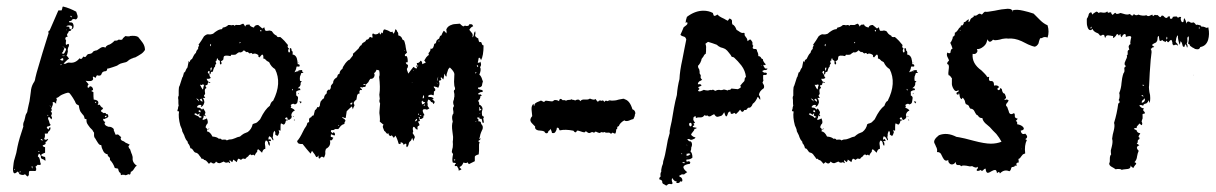

<svg xmlns="http://www.w3.org/2000/svg" viewBox="-20 -538 3748 592"><path d="M20 -17Q20 -21 22 -35Q23 -43 25 -48Q31 -66 34 -86Q39 -110 52 -148Q50 -156 55 -166L57 -174L59 -183L60 -185V-186Q62 -188 64 -193L65 -199L68 -213L71 -226L73 -240L75 -255Q76 -270 83 -282Q88 -288 89 -298L91 -306L93 -314Q99 -335 111 -375L130 -436Q127 -442 133 -444Q139 -457 160 -506H170L171 -509L172 -512Q172 -516 174 -518L185 -515L196 -511L205 -507L215 -502L217 -496L219 -490Q221 -482 214 -478Q205 -481 202 -477L201 -475L199 -474Q198 -473 193 -473Q193 -469 195 -469H200Q206 -468 207 -458Q207 -448 200 -448Q200 -442 192 -442Q192 -439 190 -437L188 -434Q185 -431 189 -425Q177 -424 184 -412L183 -409V-406Q182 -403 184 -399L186 -401L189 -402Q191 -404 193 -400L192 -395L190 -391Q188 -384 189 -381Q190 -380 188 -374L187 -370L185 -366Q188 -365 193 -357Q190 -356 184 -350L180 -346L176 -342Q181 -340 185 -343L190 -345H194Q212 -342 225 -358H227Q228 -354 233 -358L235 -361L238 -364Q242 -360 245 -364L248 -368L251 -371Q260 -372 263 -374L266 -377Q267 -381 279 -383L285 -387L291 -391Q298 -395 305 -391L306 -393L308 -396L310 -397Q312 -398 312 -399Q321 -400 334 -413Q337 -412 340 -413L343 -414L346 -416Q358 -413 359 -420Q366 -427 368 -427L371 -426H375Q379 -425 381 -427Q398 -429 406 -424L414 -414L420 -406Q427 -396 427 -384Q421 -375 414 -371L406 -366L397 -361Q395 -361 392.5 -360Q390 -359 388 -358Q386 -357 385 -357Q378 -354 373 -349Q370 -346 359 -344L352 -342Q348 -340 346 -339Q342 -335 328 -331Q323 -329 317 -327.5Q311 -326 310 -326Q312 -320 304 -318H301L297 -316Q295 -315 293 -310Q292 -306 288 -305Q285 -304 279 -306Q276 -302 275 -298L271 -300L267 -302Q265 -300 267 -298V-293Q264 -288 257 -288H251L244 -289Q254 -278 253 -277L252 -276L251 -275Q250 -274 250 -269Q253 -266 255 -269L256 -271Q257 -272 259 -272Q267 -270 267 -260Q264 -260 262 -258Q262 -256 264 -256L266 -255L268 -254Q268 -237 269 -231Q289 -229 281 -214Q288 -217 289 -213L290 -211L292 -209Q293 -207 298 -205L296 -201L293 -199L291 -196Q291 -194 300 -189Q305 -192 308 -186Q311 -187 312.5 -185Q314 -183 314 -178Q311 -175 309 -174L306 -173L302 -171Q299 -171 298 -172Q298 -163 305 -162Q300 -157 305 -152Q308 -149 315 -147Q324 -148 331 -140Q330 -136 333 -131L335 -126L337 -122Q342 -125 346 -122L350 -118L354 -115Q350 -112 354 -106L357 -104L360 -103Q364 -101 365 -100Q366 -98 372 -96L376 -94L380 -92Q374 -86 377 -84L378 -81L381 -78L385 -66Q387 -63 389 -54V-45Q391 -34 402 -27Q398 -25 397 -23L393 -17Q389 -10 383 -8V-5L382 -2Q381 2 376 -1Q369 3 365 2L364 1H361Q359 0 353 2Q353 1 352 -2Q352 -4 351 -5L348 -7Q346 -9 344 -18L334 -20Q329 -35 319 -45Q320 -52 316 -54L313 -57Q312 -58 312 -62Q302 -64 298 -73L294 -82L292 -91Q287 -89 281 -99L276 -107Q275 -110 272 -113Q270 -117 270 -120V-129Q268 -131 267 -133L266 -135L265 -137Q257 -144 252 -152Q245 -161 247 -170L244 -171L241 -172Q240 -179 237 -183L234 -186L231 -190Q225 -196 223 -213L217 -216Q215 -217 213 -221Q213 -223 205 -236Q198 -247 194 -251Q190 -253 188 -252L181 -250L176 -248L171 -246Q165 -243 162 -240Q159 -237 154 -236V-234L155 -232Q156 -229 154 -227Q153 -226 153 -218Q146 -226 142 -222Q144 -218 142 -213L140 -208L138 -203Q138 -202 139 -201Q140 -200 140 -198L139 -197Q138 -196 136 -196Q143 -188 138 -183V-180L140 -177Q141 -173 138 -170L135 -174L132 -177Q130 -178 129.5 -177Q129 -176 128 -172L131 -165Q133 -159 133 -158Q133 -157 135 -155Q136 -154 136 -153Q135 -150 131 -149L127 -148Q126 -148 124 -146L125 -144L126 -142Q128 -139 130 -139Q131 -145 135 -146Q138 -138 128 -131Q129 -128 126 -126H118Q120 -116 116 -110Q119 -104 128 -110Q129 -109 128 -108L126 -105Q125 -102 120 -100Q122 -95 119 -93Q118 -92 112 -90Q111 -88 113 -86.5Q115 -85 119 -84V-67Q95 -59 119 -54L120 -48V-42L116 -45L113 -47Q106 -48 106 -54V-57L105 -59Q103 -63 101 -64Q100 -65 99.5 -63.5Q99 -62 98 -60Q96 -56 97 -55Q101 -54 103 -45L104 -38L106 -32Q105 -28 96 -30L93 -27Q92 -26 91 -25Q90 -24 89 -24Q93 -20 91 -12Q88 -10 81 -11H75Q71 -11 70 -10L69 -5V1Q67 6 65 6Q64 6 62 4L57 -1Q52 4 40 -1L39 -3L38 -5Q37 -8 34 -9Q20 5 20 -17ZM184 -457 187 -456H190L194 -455Q193 -451 195 -449Q197 -447 200 -448Q206 -456 199 -459Q190 -461 184 -457ZM174 -378 173 -377 172 -376Q170 -374 171 -373H174L177 -372L178 -374L180 -377L183 -383Q186 -389 179 -390Q179 -394 172 -394Q180 -392 178 -388L176 -383ZM175 -352Q176 -358 173.5 -358.5Q171 -359 165 -354Q171 -350 175 -352ZM112 -105 111 -107 110 -108Q108 -110 105 -109Q108 -104 112 -105ZM171 -366Q176 -364 181 -366Q174 -367 171 -366ZM308 -177Q309 -178 308 -179V-182L306 -181L303 -180Q305 -175 308 -177ZM79 -18Q82 -25 78 -26Q77 -24 79 -18ZM196 -488 202 -484Q200 -492 196 -488ZM277 -223 276 -224H274L273 -223V-222Q274 -220 275 -221L276 -222ZM102 -70Q101 -73 97 -71Q99 -69 102 -70ZM41 -10V-5Q46 -10 41 -10ZM171 -339H169L168 -340Q166 -340 167 -337Q169 -337 171 -339ZM129 -182Q128 -185 126 -183Q126 -180 129 -182ZM135 -212H133L134 -211L135 -209Q136 -209 136 -210L135 -211ZM24 -14Q26 -16 26 -17Q25 -18 23 -16Q24 -15 24 -14ZM184 -445H186Q186 -447 185 -447Q185 -446 184 -445Z M530 -195H528Q526 -196 528 -201L529 -204V-206L530 -210L531 -213Q530 -215 530 -222V-230Q528 -239 531 -243V-259Q531 -270 534 -274L542 -299L544 -302L545 -306Q547 -312 547 -314Q551 -315 553 -322L555 -326Q556 -328 558 -330L559 -335L560 -340Q562 -347 561 -350L565 -346Q566 -354 572 -356L577 -366Q580 -372 584 -375Q586 -384 591 -387Q590 -393 594 -397Q594 -398 592 -400L601 -413L609 -426Q618 -434 624 -432H629Q631 -432 637 -434L643 -439L649 -443Q657 -448 664 -448Q666 -450 667 -453Q677 -454 684 -461H689L693 -460L699 -461Q702 -461 704 -458Q705 -462 711 -461H720Q728 -465 730 -465Q732 -464 736 -456Q737 -460 741 -462H744Q748 -462 749 -463Q750 -456 763 -453Q765 -461 776 -461L782 -456L789 -450L792 -452L795 -454Q796 -448 797.5 -445Q799 -442 803 -443H806L810 -444Q812 -444 818 -442L821 -438L824 -434Q828 -430 833 -428Q834 -422 844 -424Q848 -421 857 -412L862 -406L868 -399L867 -396V-393Q868 -390 871 -389Q866 -381 871 -376Q875 -377 874 -381V-384L873 -387Q876 -392 878 -388Q879 -387 879 -382Q884 -380 882 -370Q891 -369 895 -359L897 -350L898 -340H900L903 -339Q905 -335 903.5 -333.5Q902 -332 896 -333Q894 -333 894 -331Q893 -323 888 -315Q894 -318 898 -318Q899 -322 912 -322Q910 -317 916 -314Q914 -313 911 -313H909L907 -307L905 -302Q904 -295 905 -289L911 -287Q906 -284 907 -280Q907 -276 906 -275Q905 -271 898 -266Q904 -266 905 -265Q906 -264 906 -260H903L899 -259Q894 -257 893 -255Q894 -245 893 -244Q899 -241 899 -236L898 -229L897 -223Q896 -218 889 -216Q884 -221 876 -214Q880 -210 876 -206Q887 -202 889 -197Q880 -194 878 -183Q881 -178 878 -174Q877 -172 871 -168Q866 -170 866 -175Q863 -177 861 -175L859 -173Q859 -172 861 -170Q864 -168 867 -170Q867 -167 866 -166L864 -167Q861 -167 860 -160Q856 -151 852 -155L850 -156L848 -157Q847 -158 846 -157Q845 -154 845 -147V-136Q844 -134 842 -136L840 -137L839 -138L840 -134L841 -129Q840 -128 839 -124L838 -122L836 -119L833 -120Q830 -122 828 -124Q831 -128 826 -135Q822 -128 822 -124V-121Q822 -118 821 -116V-114L822 -111Q824 -108 822 -105L819 -109L817 -113Q815 -116 810 -118Q807 -113 808 -109Q808 -105 813 -110Q814 -107 816 -103H808Q814 -98 811 -88Q808 -91 807 -95L806 -100Q804 -104 800 -105Q796 -100 797 -93L798 -86V-79Q791 -79 788 -67Q779 -76 776 -78Q773 -76 773 -73V-70L771 -68Q769 -66 768 -64L765 -58Q762 -61 761 -61Q759 -61 758 -60Q756 -58 753 -62L750 -61L748 -60Q746 -56 744 -55L741 -53L739 -51Q738 -48 735 -48L731 -49Q728 -50 723 -45Q716 -50 714 -48L712 -44L711 -41L710 -38L705 -42L699 -46L698 -42L696 -38L692 -41L689 -44Q686 -42 688 -40L689 -38L690 -35Q688 -35 687 -36L684 -38Q676 -34 670 -40L663 -37L658 -35Q652 -34 646 -40Q641 -29 630 -38Q625 -33 624 -33L619 -39L615 -43Q611 -45 609 -45Q607 -50 602 -48L599 -53L595 -58Q591 -65 585 -67Q580 -67 576 -74L573 -78Q572 -80 567 -81Q565 -91 559 -97V-100Q559 -101 557 -103Q553 -107 550 -115L548 -121L545 -127L542 -133L541 -139Q539 -145 536 -151Q529 -177 532 -194ZM587 -208Q589 -206 591 -206H594Q597 -206 603 -200L605 -202L606 -204L609 -200L612 -195Q615 -190 611 -186L612 -184L613 -183Q615 -181 613 -179L611 -181L608 -182Q608 -174 605 -172Q604 -170 605 -169Q606 -168 609 -169L614 -171L618 -173Q623 -160 619 -156L617 -154L616 -152Q614 -148 614 -145Q621 -141 618 -133Q628 -132 635 -117Q649 -116 655 -110Q661 -112 664 -107Q678 -109 679 -105L684 -107Q686 -108 689 -108Q696 -108 705 -112L712 -115L720 -117L726 -122L732 -126Q736 -128 744 -131Q756 -140 759 -155L763 -157L767 -158Q773 -160 775 -163L779 -167Q780 -168 782 -170L783 -172Q797 -201 812 -212Q816 -225 822 -227Q850 -282 828 -325Q816 -332 810 -346L807 -348L803 -350L800 -353L798 -355Q795 -358 792 -357Q793 -372 787 -369L780 -361Q775 -363 777 -368Q766 -376 759 -371Q756 -377 750 -373L747 -375L745 -377Q742 -379 740 -377L732 -383Q724 -374 717 -377L712 -374L707 -370Q704 -369 700 -369H696Q693 -371 691 -365Q672 -369 670 -363L669 -359V-356Q668 -352 661 -349Q666 -341 660 -339Q658 -341 658 -343V-348Q659 -351 653 -353L652 -355V-356Q652 -358 650 -358Q648 -356 648 -355L649 -353V-352Q642 -351 647 -342Q643 -339 643 -332Q640 -331 638 -324L637 -320L635 -316Q630 -318 630 -313L629 -310Q627 -308 626 -308V-319Q624 -320 622 -318Q620 -314 621 -313Q624 -312 626 -306L627 -302L630 -298Q628 -296 624 -295H617Q618 -291 623 -285L621 -282L620 -278Q618 -274 615 -276Q613 -274 614 -271L616 -269V-266Q610 -265 612 -253Q613 -249 612 -248L611 -246L610 -245Q607 -244 613 -236H605Q608 -234 609 -229Q610 -227 610 -222Q607 -210 599 -208L601 -214Q592 -217 587 -208ZM579 -186 583 -183 588 -181Q595 -178 596 -174L599 -176L603 -177Q601 -178 598 -180Q595 -182 594 -182Q596 -188 595 -189L590 -184Q582 -192 579 -186ZM602 -276H600Q598 -278 597 -276Q602 -266 605 -262Q607 -264 607 -268L608 -272Q608 -274 610 -276Q604 -279 602 -276ZM598 -195V-197Q595 -199 593 -197Q592 -197 592 -195L594 -193Q595 -192 599 -192ZM601 -234 599 -233 598 -232Q596 -232 596 -230L600 -227L604 -224Q605 -228 601 -234ZM633 -328Q633 -332 629 -328Q629 -322 630 -319Q633 -324 633 -328ZM585 -234 594 -225Q592 -234 585 -234ZM630 -403 628 -400Q627 -399 629 -395Q632 -399 630 -403ZM622 -286Q626 -280 629 -283Q623 -287 622 -286ZM784 -446 783 -445 782 -443 784 -441 786 -442V-444ZM626 -142 617 -139Q624 -138 626 -142ZM907 -219 909 -222 910 -224 907 -225 903 -226Q903 -225 904.5 -223Q906 -221 907 -219ZM883 -259Q884 -263 881 -264Q880 -260 883 -259ZM888 -166V-168L887 -171Q885 -166 888 -166ZM887 -178Q886 -178 885 -179Q884 -180 883 -181Q883 -177 887 -178ZM719 -409V-404L721 -406L722 -408Q720 -408 719 -409ZM903 -317Q901 -319 900 -321Q901 -317 903 -317ZM899 -345 900 -344Q901 -344 901 -345Q900 -346 899 -345ZM900 -250 899 -248H901Q901 -250 902 -252ZM878 -175V-173L879 -174Q878 -174 878 -175Z M913 -94H907L902 -95Q898 -96 896 -103Q904 -111 914 -132Q918 -141 924 -149L926 -153L927 -157Q929 -162 933 -161V-171Q935 -176 939 -176Q943 -183 947 -182L951 -198Q957 -202 958 -208Q963 -205 966 -212L967 -219Q968 -221 968 -224Q974 -233 979 -235Q979 -240 982 -245L985 -248L988 -251Q986 -255 990 -259Q992 -263 997 -261L1000 -267V-271Q1000 -275 1007 -282Q1007 -293 1018 -299L1020 -302L1021 -306Q1022 -309 1027 -311Q1027 -320 1036 -326Q1036 -331 1045 -343Q1054 -354 1058 -354L1061 -358L1065 -363Q1070 -368 1068 -372Q1072 -375 1082 -385L1086 -389L1088 -393Q1091 -398 1095 -399Q1095 -403 1099 -406L1103 -408L1107 -411Q1109 -416 1112 -416Q1114 -416 1116 -418Q1119 -421 1120 -424H1122L1124 -423Q1127 -421 1129 -423Q1127 -431 1128.5 -433.5Q1130 -436 1136 -432Q1148 -432 1149 -439Q1153 -427 1155 -435Q1156 -436 1156 -438L1158 -437L1160 -435Q1161 -444 1164 -447Q1166 -448 1176 -444L1180 -442L1183 -440Q1188 -438 1189 -441Q1191 -439 1191 -438L1192 -436L1193 -434Q1196 -437 1197 -440L1198 -444L1199 -448Q1203 -446 1204 -443L1205 -440L1207 -438L1208 -434V-429Q1216 -427 1219 -421L1221 -416Q1222 -415 1226 -413L1227 -410L1228 -407L1230 -399L1231 -392Q1233 -379 1235 -376L1233 -374L1231 -372Q1227 -370 1229 -365H1234Q1238 -358 1237 -346H1234L1231 -345Q1233 -339 1238 -338Q1238 -332 1237 -330L1236 -328L1235 -327Q1233 -325 1239 -311L1247 -322L1255 -332Q1260 -327 1264 -327Q1268 -327 1263 -335L1265 -336H1267Q1265 -342 1265 -344Q1271 -342 1277 -351Q1282 -349 1282 -340Q1289 -344 1292 -344Q1293 -347 1288 -351L1291 -356L1294 -361Q1300 -368 1302 -368V-371L1301 -374Q1309 -382 1307 -388Q1313 -386 1316 -392L1318 -398L1319 -403Q1324 -403 1325 -409Q1325 -410 1325.5 -411.5Q1326 -413 1327 -414Q1331 -418 1334 -419L1335 -422L1336 -425Q1337 -428 1341 -429L1344 -436L1348 -443Q1350 -443 1352 -440L1354 -438L1356 -435Q1357 -436 1357 -441L1356 -447Q1360 -458 1374 -462Q1376 -463 1380 -463.5Q1384 -464 1386 -464L1398 -465L1402 -461L1406 -458Q1409 -455 1413 -459Q1425 -455 1428 -464L1432 -463H1435Q1437 -462 1439 -457Q1432 -455 1427 -446L1432 -440L1436 -435Q1439 -429 1436 -423Q1440 -424 1441 -431L1442 -437Q1444 -441 1445 -442Q1446 -439 1446 -433L1445 -431V-429Q1444 -425 1455 -419V-416L1456 -413Q1456 -410 1459 -408Q1464 -410 1465 -405L1467 -400Q1469 -398 1471 -398Q1471 -366 1463 -352Q1462 -358 1458 -360Q1457 -361 1456 -359Q1455 -357 1455 -353L1453 -345Q1458 -343 1461 -348Q1466 -337 1460 -331Q1465 -324 1458 -308Q1462 -305 1465 -298L1467 -292L1469 -287L1467 -280L1466 -274Q1463 -268 1454 -268Q1452 -264 1460 -262L1463 -261H1465Q1468 -260 1469 -257Q1468 -254 1464 -254H1462L1460 -253Q1456 -251 1454 -249Q1456 -245 1459 -247H1462L1465 -244Q1465 -242 1464 -242H1462L1461 -241Q1462 -234 1454 -227Q1459 -221 1457 -216Q1467 -212 1468 -202Q1465 -194 1466 -187Q1466 -179 1471 -179Q1473 -176 1470 -173L1471 -167L1472 -160Q1467 -158 1467 -163L1466 -168Q1466 -170 1464 -172Q1458 -170 1458 -175Q1461 -177 1459 -179Q1460 -175 1457 -175L1455 -176H1452Q1451 -173 1452 -172H1454L1455 -170V-164Q1462 -164 1463 -160V-158L1464 -156Q1466 -152 1468 -150Q1470 -142 1466 -136Q1466 -135 1463 -129L1461 -123L1460 -118Q1457 -109 1459 -109Q1459 -109 1462 -112Q1463 -108 1454 -103L1457 -101L1459 -98Q1457 -96 1457 -92V-73L1456 -62Q1445 -59 1444 -55V-41L1426 -32L1424 -34Q1423 -36 1421 -38Q1419 -33 1409 -37Q1404 -25 1398 -24Q1396 -22 1399 -20L1401 -18L1403 -16Q1399 -13 1394 -12Q1395 -14 1393 -19L1391 -22L1389 -26H1383Q1381 -28 1383 -31L1385 -33L1386 -35L1381 -36Q1377 -36 1376 -37Q1373 -45 1377 -63L1373 -69L1374 -76L1376 -84Q1377 -94 1376 -101Q1377 -106 1377 -116L1375 -132Q1372 -153 1376 -163Q1371 -180 1378 -188V-194L1377 -200Q1376 -207 1380 -211Q1375 -222 1379 -230Q1380 -231 1380 -236L1381 -240V-248L1380 -253Q1378 -260 1383 -262V-267Q1380 -273 1380 -286Q1381 -301 1381 -310Q1380 -318 1367 -330Q1362 -326 1361 -321L1358 -312L1357 -308V-305Q1357 -302 1356 -302Q1354 -302 1350 -311L1349 -302L1347 -293L1340 -300Q1338 -298 1339 -296L1340 -294L1341 -293L1338 -290Q1336 -290 1333 -289Q1338 -279 1331 -267L1328 -269L1324 -270Q1320 -272 1317 -271Q1318 -270 1318 -268Q1322 -265 1322 -262Q1323 -258 1318 -256Q1318 -247 1317 -244L1313 -245Q1312 -246 1310 -246Q1300 -246 1300 -240L1304 -239H1309Q1315 -237 1316 -235Q1318 -232 1315 -232H1312L1316 -229L1320 -225Q1321 -221 1316 -217Q1314 -225 1309 -223Q1308 -229 1300 -231L1299 -227L1298 -224Q1297 -221 1299 -217Q1296 -212 1304 -204Q1296 -198 1293 -201Q1276 -204 1289 -183Q1284 -182 1286 -177Q1282 -170 1273 -171L1275 -165Q1269 -164 1269 -162L1271 -159L1273 -155Q1274 -151 1271 -150Q1268 -150 1268 -148Q1266 -145 1268 -139Q1264 -138 1261 -142L1259 -145Q1257 -147 1255 -147Q1252 -144 1253 -138L1254 -133Q1254 -130 1252 -128Q1259 -118 1259 -116Q1259 -114 1258 -112L1256 -108L1255 -103Q1254 -105 1252.5 -108.5Q1251 -112 1251 -113L1249 -109L1248 -106Q1245 -102 1244 -102Q1243 -101 1241 -98L1240 -93Q1239 -88 1235 -84Q1232 -85 1233 -94Q1229 -97 1225 -91Q1222 -100 1215 -99Q1216 -95 1214.5 -94Q1213 -93 1209 -95Q1205 -111 1199 -120Q1198 -118 1196 -115Q1194 -114 1194 -113L1191 -117L1188 -121Q1184 -117 1181 -120Q1178 -122 1178 -127Q1174 -124 1171 -128L1168 -132Q1166 -134 1165 -134L1163 -139L1161 -144Q1159 -151 1163 -153Q1153 -161 1151 -163Q1152 -169 1151 -179Q1149 -192 1150 -195L1152 -219Q1148 -226 1151 -233Q1149 -248 1150 -249Q1153 -268 1149 -301Q1152 -308 1149 -321L1141 -323Q1140 -320 1139 -318.5Q1138 -317 1137 -315.5Q1136 -314 1135 -313.5Q1134 -313 1133 -313Q1137 -307 1133 -300Q1129 -294 1122 -295Q1117 -289 1116 -285L1114 -283L1112 -281L1108 -277Q1108 -270 1105 -270H1101Q1100 -270 1098 -268L1096 -269H1094Q1092 -270 1090 -267Q1097 -264 1096 -260Q1090 -262 1089 -258Q1087 -255 1089 -250Q1082 -249 1081 -243L1080 -237L1079 -231Q1069 -224 1071 -218L1072 -216L1073 -214Q1073 -212 1070 -207L1068 -201L1065 -210L1057 -203L1049 -195Q1048 -189 1046 -175Q1044 -173 1041 -175L1039 -176L1036 -177Q1034 -175 1037 -174L1040 -172L1042 -171Q1046 -166 1045 -165L1043 -162Q1042 -161 1042 -156Q1035 -154 1031 -150L1027 -145L1023 -140H1013Q1011 -138 1008 -137H1002Q999 -134 1001 -131L1004 -129L1006 -127Q1007 -128 1009 -131Q1016 -124 1011 -120L1006 -122L1001 -124Q1000 -123 1000 -120V-116L1004 -115L1008 -113Q1007 -112 1005 -109Q1006 -108 1003 -106Q1000 -104 997 -106Q1002 -88 985 -79Q983 -73 983 -72V-67Q984 -62 979 -52L973 -55L970 -54L968 -52Q966 -48 963 -50Q962 -51 962 -59Q958 -52 955 -54L953 -57L951 -61L942 -73Q941 -72 941 -71L940 -69Q940 -68 939 -67Q938 -66 938 -64L931 -72L925 -79ZM1280 -223 1281 -219V-216L1284 -217L1287 -218Q1289 -219 1291 -223Q1284 -223 1282 -228Q1280 -226 1280 -223ZM1259 -164Q1266 -164 1266 -171Q1264 -172 1262.5 -170Q1261 -168 1259 -164ZM1457 -206 1458 -205V-204Q1458 -199 1457 -197L1465 -199L1460 -204V-206Q1460 -207 1459 -208ZM1283 -235H1286Q1290 -240 1285 -245Q1283 -235 1283 -235ZM1331 -302Q1329 -297 1327 -289Q1330 -289 1331 -302ZM1060 -220 1061 -217 1062 -214 1064 -216 1065 -218Q1068 -220 1066 -222ZM1270 -176 1272 -174 1273 -171Q1276 -174 1275 -176Q1274 -177 1270 -176ZM1104 -279 1099 -278Q1103 -275 1108 -277Q1106 -279 1104 -279ZM1267 -336 1266 -334 1267 -333H1268L1270 -335Q1268 -335 1267 -336ZM1450 -338Q1451 -336 1451 -331Q1454 -334 1455 -334Q1455 -335 1450 -338ZM1280 -181 1277 -183Q1276 -183 1274 -181Q1278 -180 1280 -181ZM1273 -183Q1272 -184 1272 -184Q1272 -186 1271 -186L1270 -189Q1267 -184 1273 -183ZM1287 -212Q1289 -212 1291 -214L1289 -216Q1285 -214 1287 -212ZM1333 -414V-408Q1336 -412 1333 -414ZM1379 -46 1381 -44 1382 -42Q1384 -45 1383.5 -46Q1383 -47 1379 -46ZM1447 -311Q1447 -312 1448 -313Q1448 -314 1449 -316Q1443 -315 1447 -311ZM1448 -166 1446 -162Q1449 -162 1448 -166ZM1462 -187Q1458 -188 1458 -188Q1458 -186 1462 -187ZM1256 -320 1254 -322Q1252 -320 1256 -320ZM1328 -282 1327 -283 1326 -285Q1327 -282 1327.5 -281Q1328 -280 1329 -281Q1329 -282 1328 -282ZM1026 -150 1023 -153Q1023 -148 1026 -150ZM1228 -383 1227 -382 1228 -381Q1230 -383 1228 -383ZM1251 -283V-284L1250 -285Q1250 -283 1251 -283ZM1392 -31Q1391 -32 1390 -32Q1390 -31 1392 -31ZM1433 -436Z M1630 -148 1623 -155Q1618 -160 1617 -162Q1612 -170 1621 -180L1620 -190L1619 -200Q1618 -212 1625 -218Q1626 -211 1627 -211L1629 -218Q1634 -223 1646 -227Q1648 -229 1650 -227L1654 -225Q1658 -222 1661 -227Q1664 -228 1668 -227L1676 -226Q1686 -224 1688 -229Q1696 -231 1704 -226Q1704 -232 1708 -233Q1710 -234 1715 -229Q1724 -230 1725 -227Q1728 -230 1734 -230H1738L1742 -232Q1744 -230 1748 -230Q1751 -230 1753 -228Q1758 -231 1762 -231Q1767 -231 1769 -226Q1774 -232 1782 -231H1790Q1794 -231 1799 -234Q1813 -228 1816 -233L1819 -229L1821 -226Q1823 -223 1827 -227V-226Q1825 -228 1829 -228Q1832 -229 1834 -227Q1841 -231 1843 -223Q1846 -229 1851 -227L1854 -226L1858 -230L1857 -229V-228Q1856 -227 1859 -225Q1858 -226 1858 -229Q1866 -227 1873 -228Q1879 -228 1888 -231Q1898 -233 1901.5 -233.5Q1905 -234 1906 -232Q1922 -228 1930 -201Q1939 -198 1939 -188Q1938 -187 1937.5 -184Q1937 -181 1937 -180L1933 -171L1926 -169L1919 -166Q1909 -163 1905 -167Q1891 -159 1888 -149Q1882 -149 1883 -140H1882L1880 -139Q1880 -135 1879.5 -133Q1879 -131 1878.5 -129Q1878 -127 1877.5 -126.5Q1877 -126 1876 -126L1873 -127L1869 -129Q1867 -129 1864 -125Q1860 -130 1855 -129H1849Q1846 -129 1844 -131Q1840 -129 1839 -130H1836L1833 -131Q1832 -128 1828 -128L1825 -129L1822 -130Q1814 -135 1812 -128Q1807 -133 1801 -129Q1797 -127 1795 -128Q1790 -130 1786 -134Q1785 -130 1781 -130L1776 -131L1770 -133Q1762 -136 1759 -135Q1755 -125 1748 -135Q1723 -140 1706 -136L1704 -139L1703 -142Q1701 -145 1697 -144L1696 -138L1693 -132Q1690 -126 1682 -128L1681 -132L1680 -135Q1678 -140 1677 -141Q1676 -136 1671 -134Q1670 -127 1665 -127Q1661 -127 1658 -133Q1657 -133 1655.5 -133.5Q1654 -134 1652.5 -134.5Q1651 -135 1649 -135L1639 -136Q1628 -139 1630 -148Z M2014 9 2015 8 2017 6Q2015 -3 2019 -9Q2018 -14 2021 -25L2024 -33L2025 -41Q2031 -59 2035 -84L2039 -106L2045 -128Q2044 -134 2047 -146L2049 -155L2051 -164L2058 -205Q2062 -227 2067 -245Q2069 -271 2075 -294Q2076 -319 2084 -355L2090 -386L2096 -416Q2094 -424 2089 -425L2083 -427Q2079 -429 2078 -431L2083 -442L2088 -454L2092 -457L2097 -461Q2102 -466 2098 -470Q2097 -469 2094 -467Q2094 -475 2098 -486Q2123 -505 2149 -505Q2165 -505 2178 -498Q2180 -490 2182 -489Q2184 -489 2187 -490L2190 -492L2193 -493Q2195 -488 2213 -480Q2214 -479 2218 -477L2224 -474L2227 -478L2229 -481Q2236 -479 2237 -474V-468L2238 -463Q2246 -460 2251 -446L2256 -443L2262 -439Q2268 -435 2274 -437L2276 -435Q2275 -428 2279 -425L2280 -423L2282 -421Q2284 -418 2285 -411Q2291 -417 2294 -416Q2295 -416 2300 -408V-402Q2300 -398 2303 -397L2302 -395L2301 -393Q2300 -390 2302 -388L2306 -387H2310Q2315 -385 2314 -381Q2319 -372 2318 -365Q2323 -365 2326 -361Q2328 -356 2332 -356Q2332 -352 2335 -347L2338 -343L2341 -340Q2339 -336 2338 -337L2336 -338H2334Q2333 -337 2335 -333L2337 -330L2339 -327Q2344 -327 2347 -326Q2344 -322 2340 -322H2336L2330 -319Q2335 -313 2338 -314H2342L2345 -311Q2343 -306 2340 -307H2336L2333 -306V-293Q2335 -291 2333 -288L2331 -283Q2333 -280 2335 -276Q2337 -271 2335 -266Q2321 -257 2320 -245Q2325 -240 2324 -230Q2321 -234 2320 -235L2319 -237Q2317 -239 2316 -239Q2310 -224 2301 -218Q2296 -204 2287 -206L2284 -203L2282 -200Q2279 -198 2275 -199Q2269 -187 2262 -200Q2258 -194 2249 -186L2247 -188L2244 -190Q2237 -185 2233 -188V-190L2232 -192Q2232 -194 2231.5 -194.5Q2231 -195 2230 -194Q2226 -192 2225 -190L2223 -184Q2220 -176 2217 -181L2215 -186L2213 -192Q2208 -183 2204 -181Q2192 -177 2191 -178Q2187 -178 2182 -186L2176 -183L2171 -180Q2165 -177 2162 -182Q2157 -180 2152 -183Q2148 -176 2140 -176H2133Q2130 -176 2126 -174Q2125 -176 2125 -180Q2117 -178 2118 -173Q2116 -168 2123 -160Q2121 -158 2118 -157Q2122 -153 2120 -151L2117 -150Q2115 -148 2117 -146Q2118 -146 2128 -144Q2127 -141 2125 -141H2123L2121 -140Q2121 -136 2116 -131L2113 -127Q2111 -125 2111 -122Q2119 -114 2124 -115Q2124 -111 2120 -110L2116 -108L2112 -107H2109L2106 -109Q2102 -110 2099 -109Q2104 -101 2110 -102Q2117 -95 2111 -82Q2112 -78 2109 -71Q2115 -66 2115 -52Q2109 -46 2097 -46Q2095 -43 2098 -39Q2102 -42 2106 -40Q2110 -39 2107 -33Q2072 -28 2099 -7L2097 -6Q2096 -5 2093.5 -3.5Q2091 -2 2089 0Q2085 -1 2081 0L2078 2L2074 4Q2074 5 2076 7L2078 8L2080 9Q2084 13 2084 18Q2084 24 2077 21Q2076 28 2065 26L2066 24V21Q2059 22 2053 11Q2049 16 2054 27Q2053 28 2052 29Q2051 30 2050 30L2045 29Q2039 29 2036 34Q2032 34 2029 31L2025 29L2022 26Q2023 22 2020 18Q2019 17 2013 15Q2012 13 2014 9ZM2143 -274 2139 -272 2134 -270Q2131 -268 2137 -264L2134 -261Q2133 -260 2133 -260Q2133 -258 2132 -258Q2136 -255 2141 -257L2146 -259L2150 -261Q2163 -257 2170 -261Q2171 -260 2173 -260Q2177 -262 2180 -261L2183 -259L2187 -258Q2190 -261 2197 -261L2203 -260L2209 -261Q2212 -263 2217 -261L2224 -259L2226 -261H2230Q2234 -262 2235 -265L2245 -264L2255 -263L2259 -265L2262 -267Q2267 -270 2262 -273Q2267 -280 2275 -288L2276 -292V-295Q2278 -300 2280 -301Q2278 -320 2266 -336L2255 -349L2243 -361L2240 -362L2236 -363Q2234 -368 2227 -376L2222 -382L2216 -387L2209 -390L2202 -392Q2195 -395 2190 -400L2176 -405L2163 -409L2159 -406L2155 -403Q2158 -396 2157 -388V-380L2156 -372Q2152 -371 2149 -364L2146 -360L2143 -356Q2143 -353 2142 -351L2139 -344Q2134 -336 2132 -335L2133 -329L2136 -324Q2138 -315 2137 -312Q2140 -308 2141 -304Q2138 -298 2145 -292Q2143 -291 2140 -289Q2137 -287 2136 -287Q2131 -282 2132 -278Q2142 -280 2143 -274ZM2105 -156Q2104 -152 2108 -148Q2116 -150 2111 -159Q2105 -160 2105 -156ZM2103 -65 2100 -64H2097V-57L2100 -58L2104 -59Q2105 -60 2109 -63Q2107 -65 2103 -65ZM2088 -38H2084Q2083 -37 2086 -36L2088 -35L2089 -34L2092 -37ZM2100 -87Q2098 -92 2096 -92Q2099 -89 2100 -87ZM2083 -62V-66Q2079 -65 2083 -62ZM2326 -337 2328 -336Q2329 -336 2327 -338Q2327 -337 2326 -337ZM2097 -52 2099 -51Q2099 -52 2098 -53Q2098 -52 2097 -52ZM2098 -75 2099 -74Q2099 -75 2098 -75ZM2091 -56Z M2425 -195H2423Q2421 -196 2423 -201L2424 -204V-206L2425 -210L2426 -213Q2425 -215 2425 -222V-230Q2423 -239 2426 -243V-259Q2426 -270 2429 -274L2437 -299L2439 -302L2440 -306Q2442 -312 2442 -314Q2446 -315 2448 -322L2450 -326Q2451 -328 2453 -330L2454 -335L2455 -340Q2457 -347 2456 -350L2460 -346Q2461 -354 2467 -356L2472 -366Q2475 -372 2479 -375Q2481 -384 2486 -387Q2485 -393 2489 -397Q2489 -398 2487 -400L2496 -413L2504 -426Q2513 -434 2519 -432H2524Q2526 -432 2532 -434L2538 -439L2544 -443Q2552 -448 2559 -448Q2561 -450 2562 -453Q2572 -454 2579 -461H2584L2588 -460L2594 -461Q2597 -461 2599 -458Q2600 -462 2606 -461H2615Q2623 -465 2625 -465Q2627 -464 2631 -456Q2632 -460 2636 -462H2639Q2643 -462 2644 -463Q2645 -456 2658 -453Q2660 -461 2671 -461L2677 -456L2684 -450L2687 -452L2690 -454Q2691 -448 2692.5 -445Q2694 -442 2698 -443H2701L2705 -444Q2707 -444 2713 -442L2716 -438L2719 -434Q2723 -430 2728 -428Q2729 -422 2739 -424Q2743 -421 2752 -412L2757 -406L2763 -399L2762 -396V-393Q2763 -390 2766 -389Q2761 -381 2766 -376Q2770 -377 2769 -381V-384L2768 -387Q2771 -392 2773 -388Q2774 -387 2774 -382Q2779 -380 2777 -370Q2786 -369 2790 -359L2792 -350L2793 -340H2795L2798 -339Q2800 -335 2798.5 -333.5Q2797 -332 2791 -333Q2789 -333 2789 -331Q2788 -323 2783 -315Q2789 -318 2793 -318Q2794 -322 2807 -322Q2805 -317 2811 -314Q2809 -313 2806 -313H2804L2802 -307L2800 -302Q2799 -295 2800 -289L2806 -287Q2801 -284 2802 -280Q2802 -276 2801 -275Q2800 -271 2793 -266Q2799 -266 2800 -265Q2801 -264 2801 -260H2798L2794 -259Q2789 -257 2788 -255Q2789 -245 2788 -244Q2794 -241 2794 -236L2793 -229L2792 -223Q2791 -218 2784 -216Q2779 -221 2771 -214Q2775 -210 2771 -206Q2782 -202 2784 -197Q2775 -194 2773 -183Q2776 -178 2773 -174Q2772 -172 2766 -168Q2761 -170 2761 -175Q2758 -177 2756 -175L2754 -173Q2754 -172 2756 -170Q2759 -168 2762 -170Q2762 -167 2761 -166L2759 -167Q2756 -167 2755 -160Q2751 -151 2747 -155L2745 -156L2743 -157Q2742 -158 2741 -157Q2740 -154 2740 -147V-136Q2739 -134 2737 -136L2735 -137L2734 -138L2735 -134L2736 -129Q2735 -128 2734 -124L2733 -122L2731 -119L2728 -120Q2725 -122 2723 -124Q2726 -128 2721 -135Q2717 -128 2717 -124V-121Q2717 -118 2716 -116V-114L2717 -111Q2719 -108 2717 -105L2714 -109L2712 -113Q2710 -116 2705 -118Q2702 -113 2703 -109Q2703 -105 2708 -110Q2709 -107 2711 -103H2703Q2709 -98 2706 -88Q2703 -91 2702 -95L2701 -100Q2699 -104 2695 -105Q2691 -100 2692 -93L2693 -86V-79Q2686 -79 2683 -67Q2674 -76 2671 -78Q2668 -76 2668 -73V-70L2666 -68Q2664 -66 2663 -64L2660 -58Q2657 -61 2656 -61Q2654 -61 2653 -60Q2651 -58 2648 -62L2645 -61L2643 -60Q2641 -56 2639 -55L2636 -53L2634 -51Q2633 -48 2630 -48L2626 -49Q2623 -50 2618 -45Q2611 -50 2609 -48L2607 -44L2606 -41L2605 -38L2600 -42L2594 -46L2593 -42L2591 -38L2587 -41L2584 -44Q2581 -42 2583 -40L2584 -38L2585 -35Q2583 -35 2582 -36L2579 -38Q2571 -34 2565 -40L2558 -37L2553 -35Q2547 -34 2541 -40Q2536 -29 2525 -38Q2520 -33 2519 -33L2514 -39L2510 -43Q2506 -45 2504 -45Q2502 -50 2497 -48L2494 -53L2490 -58Q2486 -65 2480 -67Q2475 -67 2471 -74L2468 -78Q2467 -80 2462 -81Q2460 -91 2454 -97V-100Q2454 -101 2452 -103Q2448 -107 2445 -115L2443 -121L2440 -127L2437 -133L2436 -139Q2434 -145 2431 -151Q2424 -177 2427 -194ZM2482 -208Q2484 -206 2486 -206H2489Q2492 -206 2498 -200L2500 -202L2501 -204L2504 -200L2507 -195Q2510 -190 2506 -186L2507 -184L2508 -183Q2510 -181 2508 -179L2506 -181L2503 -182Q2503 -174 2500 -172Q2499 -170 2500 -169Q2501 -168 2504 -169L2509 -171L2513 -173Q2518 -160 2514 -156L2512 -154L2511 -152Q2509 -148 2509 -145Q2516 -141 2513 -133Q2523 -132 2530 -117Q2544 -116 2550 -110Q2556 -112 2559 -107Q2573 -109 2574 -105L2579 -107Q2581 -108 2584 -108Q2591 -108 2600 -112L2607 -115L2615 -117L2621 -122L2627 -126Q2631 -128 2639 -131Q2651 -140 2654 -155L2658 -157L2662 -158Q2668 -160 2670 -163L2674 -167Q2675 -168 2677 -170L2678 -172Q2692 -201 2707 -212Q2711 -225 2717 -227Q2745 -282 2723 -325Q2711 -332 2705 -346L2702 -348L2698 -350L2695 -353L2693 -355Q2690 -358 2687 -357Q2688 -372 2682 -369L2675 -361Q2670 -363 2672 -368Q2661 -376 2654 -371Q2651 -377 2645 -373L2642 -375L2640 -377Q2637 -379 2635 -377L2627 -383Q2619 -374 2612 -377L2607 -374L2602 -370Q2599 -369 2595 -369H2591Q2588 -371 2586 -365Q2567 -369 2565 -363L2564 -359V-356Q2563 -352 2556 -349Q2561 -341 2555 -339Q2553 -341 2553 -343V-348Q2554 -351 2548 -353L2547 -355V-356Q2547 -358 2545 -358Q2543 -356 2543 -355L2544 -353V-352Q2537 -351 2542 -342Q2538 -339 2538 -332Q2535 -331 2533 -324L2532 -320L2530 -316Q2525 -318 2525 -313L2524 -310Q2522 -308 2521 -308V-319Q2519 -320 2517 -318Q2515 -314 2516 -313Q2519 -312 2521 -306L2522 -302L2525 -298Q2523 -296 2519 -295H2512Q2513 -291 2518 -285L2516 -282L2515 -278Q2513 -274 2510 -276Q2508 -274 2509 -271L2511 -269V-266Q2505 -265 2507 -253Q2508 -249 2507 -248L2506 -246L2505 -245Q2502 -244 2508 -236H2500Q2503 -234 2504 -229Q2505 -227 2505 -222Q2502 -210 2494 -208L2496 -214Q2487 -217 2482 -208ZM2474 -186 2478 -183 2483 -181Q2490 -178 2491 -174L2494 -176L2498 -177Q2496 -178 2493 -180Q2490 -182 2489 -182Q2491 -188 2490 -189L2485 -184Q2477 -192 2474 -186ZM2497 -276H2495Q2493 -278 2492 -276Q2497 -266 2500 -262Q2502 -264 2502 -268L2503 -272Q2503 -274 2505 -276Q2499 -279 2497 -276ZM2493 -195V-197Q2490 -199 2488 -197Q2487 -197 2487 -195L2489 -193Q2490 -192 2494 -192ZM2496 -234 2494 -233 2493 -232Q2491 -232 2491 -230L2495 -227L2499 -224Q2500 -228 2496 -234ZM2528 -328Q2528 -332 2524 -328Q2524 -322 2525 -319Q2528 -324 2528 -328ZM2480 -234 2489 -225Q2487 -234 2480 -234ZM2525 -403 2523 -400Q2522 -399 2524 -395Q2527 -399 2525 -403ZM2517 -286Q2521 -280 2524 -283Q2518 -287 2517 -286ZM2679 -446 2678 -445 2677 -443 2679 -441 2681 -442V-444ZM2521 -142 2512 -139Q2519 -138 2521 -142ZM2802 -219 2804 -222 2805 -224 2802 -225 2798 -226Q2798 -225 2799.5 -223Q2801 -221 2802 -219ZM2778 -259Q2779 -263 2776 -264Q2775 -260 2778 -259ZM2783 -166V-168L2782 -171Q2780 -166 2783 -166ZM2782 -178Q2781 -178 2780 -179Q2779 -180 2778 -181Q2778 -177 2782 -178ZM2614 -409V-404L2616 -406L2617 -408Q2615 -408 2614 -409ZM2798 -317Q2796 -319 2795 -321Q2796 -317 2798 -317ZM2794 -345 2795 -344Q2796 -344 2796 -345Q2795 -346 2794 -345ZM2795 -250 2794 -248H2796Q2796 -250 2797 -252ZM2773 -175V-173L2774 -174Q2773 -174 2773 -175Z M2866 -86 2864 -91 2861 -97Q2857 -107 2875 -121Q2900 -131 2929 -116Q2932 -116 2955 -111L2982 -104Q3016 -95 3035 -95Q3053 -95 3068 -101Q3061 -114 3052 -125L3042 -135L3032 -146L3025 -152L3018 -158Q3010 -166 3009 -174Q3000 -173 2995 -182Q2990 -184 2989 -187L2987 -190L2985 -194Q2981 -203 2972 -203L2969 -207L2967 -212Q2964 -215 2958 -217L2956 -222L2955 -227Q2952 -234 2948 -237L2947 -235L2945 -232Q2940 -235 2939 -242L2938 -248L2936 -252Q2935 -250 2937 -248Q2933 -245 2931 -247Q2928 -248 2930 -253L2932 -254L2934 -255Q2937 -256 2935 -260Q2926 -253 2920 -264Q2914 -274 2915 -283V-297L2913 -299L2911 -302Q2908 -306 2905 -306Q2903 -311 2905 -323Q2907 -335 2904 -339Q2899 -340 2901 -345L2903 -348L2906 -351Q2906 -353 2904 -357L2901 -363Q2898 -370 2901 -376Q2909 -371 2911 -377V-380L2912 -383Q2913 -387 2917 -388L2914 -397L2910 -406L2913 -410L2915 -414Q2918 -420 2918 -425Q2925 -426 2924 -437Q2930 -439 2937 -451L2939 -453L2941 -454Q2943 -458 2943 -460Q2948 -458 2950 -463Q2952 -465 2952 -470Q2955 -469 2958 -472L2961 -475L2964 -477Q2967 -480 2967 -477Q2967 -475 2966 -470Q2970 -471 2971 -475L2972 -478L2974 -481L2977 -483L2980 -485Q2984 -487 2982 -490Q2986 -489 2990 -490L2993 -492L2995 -493Q3000 -498 3005 -494Q3008 -492 3011 -497L3014 -500L3017 -502Q3021 -500 3047 -505L3057 -507L3068 -509Q3084 -511 3087 -511Q3095 -511 3098.5 -508.5Q3102 -506 3101 -502H3102V-506Q3114 -510 3135 -505L3151 -501L3167 -496L3177 -486L3187 -476Q3198 -465 3210 -460Q3216 -440 3210 -422Q3203 -425 3197 -423L3193 -421Q3191 -420 3187 -420L3184 -412L3182 -404Q3177 -395 3170 -394Q3164 -395 3150 -401L3130 -411Q3108 -421 3088 -419Q3084 -420 3077 -419L3070 -418L3063 -416Q3045 -412 3042 -416Q3030 -402 3025 -417L3023 -411L3021 -405Q3018 -399 3013 -395Q3001 -385 2992 -387Q2996 -380 2991 -375Q2987 -370 2979 -372Q2976 -342 3006 -321L3011 -316L3015 -312Q3022 -305 3023 -302Q3025 -300 3026 -300L3028 -301H3030Q3027 -288 3035 -288H3039L3042 -286Q3045 -283 3045 -274Q3056 -277 3061 -269Q3057 -268 3055 -264Q3055 -263 3057 -261Q3059 -259 3062 -261Q3063 -262 3065 -267L3069 -263L3070 -258Q3072 -250 3078 -249Q3084 -235 3081 -235L3080 -234L3079 -233Q3077 -233 3077 -231Q3078 -230 3080 -230L3082 -231Q3086 -232 3090 -228L3087 -223L3083 -218Q3080 -212 3085 -209Q3086 -208 3088 -201L3090 -196L3091 -192Q3095 -182 3106 -189Q3109 -188 3109 -184V-179Q3109 -174 3118 -172Q3117 -170 3112 -165Q3118 -163 3116 -155Q3128 -153 3134 -147Q3142 -138 3127 -135Q3130 -121 3141 -126Q3153 -115 3141 -109Q3144 -108 3146 -106Q3138 -90 3141 -65Q3138 -64 3134 -62L3129 -56Q3124 -48 3120 -48Q3121 -46 3121 -37Q3111 -37 3115 -27H3112Q3110 -27 3109 -28Q3110 -25 3106 -24L3103 -23H3100L3098 -20L3097 -16Q3095 -11 3092 -10Q3076 -17 3063 -3L3062 -6L3060 -8Q3057 -7 3054 -4Q3053 -14 3048 -14Q3044 -14 3037 -10Q3029 -5 3026 -5Q3020 -5 3019 -18Q3016 -18 3014 -16L3011 -13Q3008 -9 3003 -14Q3000 -11 2995 -11Q2990 -11 2992 -16Q2997 -19 2994 -24Q2990 -18 2977 -26Q2976 -25 2970 -25L2965 -26L2960 -27Q2945 -29 2944 -25Q2943 -27 2939 -29H2933Q2926 -30 2927 -39Q2922 -31 2915 -31Q2910 -31 2907 -35Q2903 -39 2904 -45Q2894 -38 2887 -52L2884 -58L2881 -64Q2876 -70 2869 -69Q2871 -78 2866 -86ZM3145 -492 3144 -493V-494L3143 -496Q3144 -493 3145 -492ZM2939 -445 2940 -444V-443L2943 -446Q2942 -445 2939 -445ZM3131 -79H3129Q3130 -78 3131 -78ZM2916 -379 2917 -380Q2916 -380 2916 -379Z M3342 -445Q3335 -445 3332 -459Q3331 -462 3331 -470V-480Q3332 -481 3334 -485L3336 -490Q3337 -497 3341 -499Q3345 -501 3346 -498L3347 -495L3348 -493L3352 -497L3357 -500Q3362 -505 3367 -498Q3371 -500 3374 -500L3381 -499Q3390 -498 3394 -503Q3396 -497 3399 -499L3402 -500H3406Q3406 -495 3411 -492Q3418 -500 3420 -498L3421 -496L3424 -495Q3428 -495 3435 -498L3442 -496L3449 -494Q3457 -492 3464 -495Q3466 -492 3470 -490Q3474 -489 3476 -495Q3482 -488 3490 -493L3496 -491L3502 -490Q3507 -489 3515 -491Q3519 -487 3524 -489L3528 -491Q3532 -493 3533 -493L3535 -488L3536 -489L3538 -490L3540 -492Q3541 -493 3545 -491Q3548 -493 3551 -490L3554 -487L3557 -485Q3558 -485 3559 -486Q3561 -488 3562 -490Q3566 -490 3567 -489L3571 -485Q3574 -482 3579 -483Q3580 -489 3588 -487Q3587 -485 3587 -482Q3589 -480 3590 -480Q3593 -480 3594 -481Q3596 -483 3596 -486L3602 -487H3609Q3610 -483 3614 -484L3617 -486Q3621 -486 3622 -485Q3619 -480 3622 -474Q3624 -467 3629 -471L3630 -477Q3630 -480 3632 -482Q3636 -474 3636 -474L3638 -465Q3640 -474 3647 -471L3650 -469L3653 -468Q3655 -467 3659 -469Q3661 -469 3663 -467L3666 -464Q3667 -460 3672 -462L3676 -461L3680 -460Q3684 -459 3685 -455Q3688 -458 3700 -452Q3701 -453 3705 -453Q3708 -453 3706 -451Q3710 -433 3705 -415Q3699 -396 3681 -393Q3678 -385 3671 -386L3665 -387L3660 -390L3656 -392L3652 -395Q3649 -396 3647 -402L3645 -403H3643Q3647 -417 3645 -426Q3640 -424 3641 -417V-410Q3641 -408 3639 -404Q3644 -395 3640 -391Q3640 -392 3638.5 -396Q3637 -400 3636 -402Q3634 -400 3633 -398V-396L3632 -394Q3627 -392 3626 -399L3624 -406Q3623 -408 3620 -411Q3620 -410 3618 -400Q3615 -404 3613 -415L3612 -422V-429Q3609 -428 3607 -421L3606 -415L3605 -409L3607 -406L3610 -403Q3613 -398 3612 -397Q3607 -403 3599 -398L3595 -402V-406L3594 -410Q3592 -419 3587 -412V-413Q3581 -403 3578 -412Q3577 -413 3575 -411L3574 -409L3573 -408L3571 -410L3568 -411Q3565 -412 3564 -415Q3557 -409 3555 -414L3554 -420L3553 -427Q3549 -427 3549 -418Q3549 -413 3547 -411Q3546 -407 3540 -405Q3526 -399 3539 -394Q3537 -392 3536 -392H3534L3533 -391Q3530 -388 3528 -387Q3532 -382 3530 -371L3529 -362L3528 -354Q3527 -340 3525 -313L3524 -293L3523 -274Q3522 -271 3523 -262L3524 -254L3526 -245Q3528 -224 3523 -221Q3523 -228 3522 -229Q3519 -223 3516 -220Q3512 -218 3510 -218Q3505 -216 3505 -212Q3498 -215 3496 -214Q3492 -214 3494 -211L3498 -207Q3502 -204 3507 -204Q3504 -199 3505 -198L3506 -196L3508 -194Q3512 -190 3508 -187Q3505 -188 3503.5 -186.5Q3502 -185 3503 -181V-173Q3502 -171 3501 -167.5Q3500 -164 3500 -163Q3504 -156 3500 -152L3498 -153L3496 -155Q3494 -158 3492 -156L3490 -153L3487 -150Q3484 -147 3485 -143Q3479 -144 3476 -141Q3479 -138 3484 -137Q3486 -128 3496 -127Q3489 -117 3491 -115H3492L3493 -114Q3494 -113 3493 -109Q3488 -107 3488 -103V-99Q3487 -97 3485 -95L3489 -93L3493 -90Q3479 -85 3491 -73Q3490 -71 3488 -65L3486 -56Q3485 -45 3478 -38Q3486 -35 3482 -31L3480 -29L3478 -26Q3475 -23 3475 -20Q3468 -23 3466 -28Q3467 -18 3457 -17L3448 -16Q3447 -16 3443.5 -15.5Q3440 -15 3439 -14Q3436 -17 3430 -17H3425L3420 -16L3414 -20L3407 -24Q3400 -28 3400 -34Q3402 -38 3402 -41V-48Q3402 -58 3406 -62Q3405 -66 3405 -74L3408 -86Q3412 -102 3409 -110L3411 -123L3414 -135Q3418 -151 3415 -159Q3424 -188 3428 -219Q3432 -220 3432 -224Q3432 -228 3429 -229Q3432 -234 3432 -240V-246L3431 -251Q3437 -266 3438 -282L3440 -297Q3442 -307 3444 -312Q3446 -314 3447 -318V-323Q3445 -331 3452 -334Q3444 -339 3450 -350L3452 -355L3454 -359Q3456 -364 3454 -367Q3457 -368 3457 -371V-376Q3456 -383 3462 -385Q3460 -391 3460 -395Q3462 -401 3466 -402Q3464 -406 3466 -414L3467 -419L3468 -423Q3467 -430 3451 -424Q3452 -429 3450.5 -431.5Q3449 -434 3447 -433Q3441 -431 3439 -423L3436 -426L3435 -429V-431Q3435 -436 3430 -428Q3429 -430 3427 -432Q3426 -433 3425 -433Q3423 -433 3420 -427L3416 -423Q3414 -421 3412 -421V-427Q3408 -427 3405 -428L3397 -429Q3390 -430 3388 -421Q3386 -423 3386 -425L3385 -429Q3382 -432 3378 -430L3375 -428Q3372 -428 3371 -429Q3370 -431 3366 -435L3359 -438Q3350 -443 3349 -449Q3345 -445 3342 -445ZM3508 -235 3506 -231 3502 -228Q3499 -223 3501 -221Q3508 -223 3509 -227Q3512 -230 3508 -235ZM3577 -416Q3581 -419 3578 -425Q3575 -421 3577 -416ZM3499 -245 3501 -243 3503 -241Q3504 -240 3506 -241Q3503 -246 3499 -245ZM3343 -450Q3347 -451 3345 -456Q3341 -452 3343 -450ZM3508 -274Q3506 -278 3502 -276Q3504 -273 3508 -274ZM3678 -448Q3678 -454 3679 -456Q3674 -452 3678 -448ZM3661 -305V-308Q3660 -306 3661 -305ZM3666 -359V-358Z"/></svg>

Font: Kom-post
Style: Regular
Weight: 400
Designer: @guaschetti
Foundry: guaschetti
Version: Version 1.00 December 6, 2021, initial release